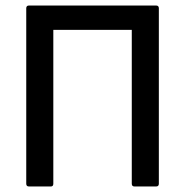

<svg xmlns="http://www.w3.org/2000/svg" viewBox="-20 -675 669 695"><path d="M85 0Q75 0 75 -10V-645Q75 -655 85 -655H545Q555 -655 555 -645V-10Q555 0 545 0H467Q457 0 457 -10V-567H173V-10Q173 0 164 0Z"/></svg>

Font: Sofia Sans Semi Condensed SemiBold
Style: Regular
Weight: 600
Designer: Botio Nikoltchev, Ani Petrova
Foundry: lettersoup
Version: Version 4.100